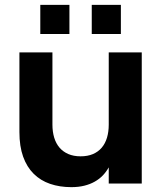

<svg xmlns="http://www.w3.org/2000/svg" viewBox="-20 -756 674 791"><path d="M358 -616V-736H478V-616ZM146 -616V-736H266V-616ZM196 -242.5Q196 -213.5 203.2 -189.2Q210.5 -165 225 -148Q239.5 -131 261.2 -121.5Q283 -112 312 -112Q341 -112 362.8 -121.2Q384.5 -130.5 399 -147.5Q413.5 -164.5 420.8 -188.8Q428 -213 428 -242.5V-540H564V0H428V-66.5Q418 -48.5 403.8 -33.5Q389.5 -18.5 370.5 -7.8Q351.5 3 327.5 9Q303.5 15 274 15Q226 15 186.5 1.5Q147 -12 118.8 -40Q90.5 -68 75.2 -110.8Q60 -153.5 60 -212V-540H196Z"/></svg>

Font: Vela Sans ExtBd
Style: Regular
Weight: 800
Designer: Principal design: Mikhail Sharanda - project Manrope.
Design modification: Ravid Balaliev
Foundry: Mikhail Sharanda
Version: Version 1.001